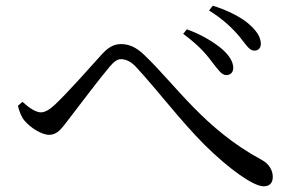

<svg xmlns="http://www.w3.org/2000/svg" viewBox="-20 -722 1040 675"><path d="M724 -506C746 -478 759 -458 775 -458C789 -458 799 -466 800 -481C801 -503 787 -527 759 -551C732 -573 692 -599 637 -619L624 -603C674 -566 701 -537 724 -506ZM823 -592C846 -563 857 -544 874 -544C889 -544 897 -554 897 -568C897 -592 881 -616 851 -641C826 -661 786 -684 728 -702L715 -685C764 -655 799 -621 823 -592ZM43 -350C48 -330 55 -311 66 -298C87 -273 126 -248 153 -248C181 -248 196 -269 221 -302C259 -351 330 -446 366 -488C381 -506 393 -514 405 -514C420 -514 437 -508 456 -489C534 -405 614 -298 699 -213C784 -129 870 -67 907 -67C929 -67 939 -80 939 -100C939 -123 926 -146 900 -160C699 -268 597 -424 489 -527C458 -558 431 -567 405 -567C379 -567 359 -554 338 -531C300 -489 218 -396 172 -353C154 -336 137 -327 124 -327C106 -327 83 -342 59 -364Z"/></svg>

Font: Harano Aji Mincho
Style: Regular
Weight: 400
Foundry: Masamichi Hosoda
Version: HaranoAjiMincho-Regular version 20230610;ttx 4.39.4